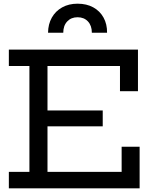

<svg xmlns="http://www.w3.org/2000/svg" viewBox="-20 -1021 833 1041"><path d="M560.5 -843.5H478Q478 -882 456.8 -904.8Q435.5 -927.5 400.5 -927.5Q366 -927.5 344.5 -904.8Q323 -882 323 -843.5H240.5Q241 -890 261 -925.5Q281 -961 317 -981Q353 -1001 400.5 -1001Q449.5 -1001 485.5 -981.2Q521.5 -961.5 541.2 -926Q561 -890.5 560.5 -843.5ZM537 -422V-336H195V-422ZM639.5 -225.5H737V0H28V-89H139.5V-663H28V-752H728V-526.5H630.5V-663H237.5V-89H639.5Z"/></svg>

Font: Hepta Slab Medium
Style: Regular
Weight: 500
Designer: Michael LaGattuta
Foundry: Michael LaGattuta
Version: Version 1.102